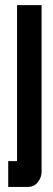

<svg xmlns="http://www.w3.org/2000/svg" viewBox="-20 -731 206 753"><path d="M12.2 2V-99.1H46.9V-710.9H143.1V-57.1Q143.1 -35.2 128.4 -16.6Q113.8 2 89.8 2Z"/></svg>

Font: Fundamental  Brigade Condensed
Style: Regular
Weight: 400
Width: 3
Designer: Peter Wiegel, original typeface by Carl Albert Fahrenwaldt 1901
Foundry: Peter Wiegel
Version: Version 0.000 2012 initial release